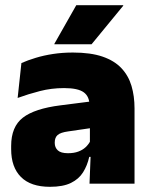

<svg xmlns="http://www.w3.org/2000/svg" viewBox="-20 -708 578 740"><path d="M325 0 330 -126 326.5 -130.5V-283.5L325 -301.5Q325 -336 302.8 -352.2Q280.5 -368.5 227 -368.5Q178.5 -368.5 133.8 -357Q89 -345.5 48 -330.5L62.5 -465Q87.5 -476 118 -485.2Q148.5 -494.5 184.5 -500Q220.5 -505.5 261 -505.5Q329.5 -505.5 375.2 -489.8Q421 -474 448 -445.2Q475 -416.5 486.8 -377Q498.5 -337.5 498.5 -290V0ZM172.5 12Q98.5 12 60.8 -25.8Q23 -63.5 23 -133V-145.5Q23 -219.5 68.2 -254.5Q113.5 -289.5 213 -302L338.5 -318L349 -217L242.5 -201.5Q213.5 -197.5 202.2 -187.8Q191 -178 191 -159V-157Q191 -139.5 202.8 -128.5Q214.5 -117.5 242 -117.5Q265 -117.5 281.8 -123.8Q298.5 -130 309.8 -140.5Q321 -151 327.5 -163.5L352.5 -103.5H324Q316.5 -70 300.2 -44Q284 -18 253.5 -3Q223 12 172.5 12ZM274 -688H455V-686L333 -537.5H189.5V-539Z"/></svg>

Font: Anek Gujarati ExtraBold
Style: Regular
Weight: 800
Version: Version 1.003